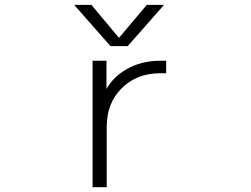

<svg xmlns="http://www.w3.org/2000/svg" viewBox="-20 -774 1040 795"><path d="M659.2 -753.9 508.8 -583H437.5L287.1 -753.9H358.4L472.7 -617.2L587.9 -753.9ZM420.9 -405.3Q449.2 -456.1 503.9 -487.3Q564.5 -522.5 643.6 -522.5H668V-470.7H643.6Q546.9 -470.7 484.4 -409.2Q421.9 -347.7 421.9 -248V1H363.3V-522.5H420.9Z"/></svg>

Font: GenEi Gothic M Light
Style: Regular
Weight: 300
Designer: o_tamon (Modified); [Source Han Sans]
Ryoko NISHIZUKA  (kana & ideographs); Paul D. Hunt (Latin, Greek & Cyrillic); Wenl
Version: Version 1.1a;Original Version 1.004